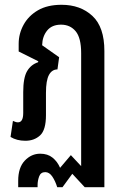

<svg xmlns="http://www.w3.org/2000/svg" viewBox="-20 -579 518 802"><path d="M56 203V176Q56 121 83.5 92Q111 63 148 63Q179 63 199.5 79.5Q220 96 231 122L276 69L319 115V-357Q319 -421 296 -448.5Q273 -476 235 -476Q197 -476 177 -451.5Q157 -427 156 -390L227 -340L220 -289Q197 -289 184.5 -266Q172 -243 172 -191V-98Q172 -36 147.5 -13.5Q123 9 86 9Q50 9 24 -7L34 -74Q39 -72 44 -70Q49 -68 55 -68Q77 -68 77 -107V-194Q77 -254 93 -281.5Q109 -309 139 -319L140 -323L58 -364V-396Q58 -438 78.5 -475.5Q99 -513 138.5 -536Q178 -559 237 -559Q316 -559 366 -512.5Q416 -466 416 -366V203H334L282 147L241 203H219Q211 177 198.5 158.5Q186 140 169 140Q150 140 143.5 158Q137 176 137 194V203Z"/></svg>

Font: Noto Sans Thai ExtCond Med
Style: Regular
Weight: 500
Width: 2
Designer: Monotype Design Team
Foundry: Monotype Imaging Inc.
Version: Version 2.002; ttfautohint (v1.8.4.7-5d5b)